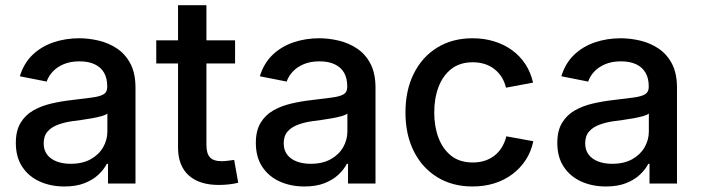

<svg xmlns="http://www.w3.org/2000/svg" viewBox="-20 -691 2638 723"><path d="M222.7 11.2Q170.9 11.2 129.4 -7.6Q87.9 -26.4 63.7 -63Q39.6 -99.6 39.6 -152.8Q39.6 -198.7 57.4 -228.3Q75.2 -257.8 105 -274.9Q134.8 -292 172.1 -300.8Q209.5 -309.6 248.5 -314Q296.9 -319.8 326.4 -323.7Q356 -327.6 369.9 -335.9Q383.8 -344.2 383.8 -363.3V-366.2Q383.8 -396 372.1 -416.7Q360.4 -437.5 336.9 -448.7Q313.5 -460 279.3 -460Q244.6 -460 219.2 -449Q193.8 -438 178 -420.7Q162.1 -403.3 155.8 -383.8L54.7 -403.8Q69.8 -453.1 102.8 -484.6Q135.7 -516.1 181.2 -531.5Q226.6 -546.9 278.3 -546.9Q314.5 -546.9 351.8 -538.1Q389.2 -529.3 420.7 -508.3Q452.1 -487.3 471.2 -451.2Q490.2 -415 490.2 -360.4V0H386.7V-74.2H382.3Q371.6 -53.2 351.1 -33.7Q330.6 -14.2 298.8 -1.5Q267.1 11.2 222.7 11.2ZM246.1 -74.2Q290.5 -74.2 321.3 -91.3Q352.1 -108.4 368.2 -136.2Q384.3 -164.1 384.3 -195.8V-263.7Q378.9 -258.3 363.3 -253.9Q347.7 -249.5 327.6 -245.8Q307.6 -242.2 288.1 -239.5Q268.6 -236.8 253.9 -234.9Q224.6 -231 199.5 -221.9Q174.3 -212.9 159.4 -196Q144.5 -179.2 144.5 -151.4Q144.5 -126 157.5 -108.9Q170.4 -91.8 193.4 -83Q216.3 -74.2 246.1 -74.2Z M865.2 -539.1V-452.1H568.4V-539.1ZM650.4 -671.4H757.3V-145Q757.3 -113.3 770.5 -98.6Q783.7 -84 815.4 -84Q824.7 -84 838.4 -85.7Q852.1 -87.4 861.8 -88.9L877 -2.9Q860.4 1.5 841.3 3.4Q822.3 5.4 803.7 5.4Q730 5.4 690.2 -31Q650.4 -67.4 650.4 -135.3Z M1126.5 11.2Q1074.7 11.2 1033.2 -7.6Q991.7 -26.4 967.5 -63Q943.4 -99.6 943.4 -152.8Q943.4 -198.7 961.2 -228.3Q979 -257.8 1008.8 -274.9Q1038.6 -292 1075.9 -300.8Q1113.3 -309.6 1152.3 -314Q1200.7 -319.8 1230.2 -323.7Q1259.8 -327.6 1273.7 -335.9Q1287.6 -344.2 1287.6 -363.3V-366.2Q1287.6 -396 1275.9 -416.7Q1264.2 -437.5 1240.7 -448.7Q1217.3 -460 1183.1 -460Q1148.4 -460 1123 -449Q1097.7 -438 1081.8 -420.7Q1065.9 -403.3 1059.6 -383.8L958.5 -403.8Q973.6 -453.1 1006.6 -484.6Q1039.6 -516.1 1085 -531.5Q1130.4 -546.9 1182.1 -546.9Q1218.3 -546.9 1255.6 -538.1Q1293 -529.3 1324.5 -508.3Q1356 -487.3 1375 -451.2Q1394 -415 1394 -360.4V0H1290.5V-74.2H1286.1Q1275.4 -53.2 1254.9 -33.7Q1234.4 -14.2 1202.6 -1.5Q1170.9 11.2 1126.5 11.2ZM1149.9 -74.2Q1194.3 -74.2 1225.1 -91.3Q1255.9 -108.4 1272 -136.2Q1288.1 -164.1 1288.1 -195.8V-263.7Q1282.7 -258.3 1267.1 -253.9Q1251.5 -249.5 1231.4 -245.8Q1211.4 -242.2 1191.9 -239.5Q1172.4 -236.8 1157.7 -234.9Q1128.4 -231 1103.3 -221.9Q1078.1 -212.9 1063.2 -196Q1048.3 -179.2 1048.3 -151.4Q1048.3 -126 1061.3 -108.9Q1074.2 -91.8 1097.2 -83Q1120.1 -74.2 1149.9 -74.2Z M1759.3 11.2Q1683.6 11.2 1626.7 -23.7Q1569.8 -58.6 1538.3 -121.3Q1506.8 -184.1 1506.8 -267.1Q1506.8 -351.1 1538.3 -414.1Q1569.8 -477.1 1626.7 -512Q1683.6 -546.9 1759.3 -546.9Q1802.7 -546.9 1840.3 -535.4Q1877.9 -523.9 1908 -502.2Q1938 -480.5 1958.3 -449.5Q1978.5 -418.5 1987.3 -379.9L1885.3 -360.8Q1880.4 -382.3 1869.4 -399.9Q1858.4 -417.5 1842.5 -430.2Q1826.7 -442.9 1805.9 -449.7Q1785.2 -456.5 1760.3 -456.5Q1711.9 -456.5 1679.7 -431.4Q1647.5 -406.2 1631.3 -363.5Q1615.2 -320.8 1615.2 -267.1Q1615.2 -214.4 1631.3 -171.9Q1647.5 -129.4 1679.4 -104.2Q1711.4 -79.1 1760.3 -79.1Q1785.6 -79.1 1806.6 -86.2Q1827.6 -93.3 1843.5 -106.2Q1859.4 -119.1 1870.4 -137.5Q1881.3 -155.8 1886.7 -177.7L1988.3 -159.2Q1980 -119.6 1959.5 -88.4Q1939 -57.1 1908.9 -34.7Q1878.9 -12.2 1841.1 -0.5Q1803.2 11.2 1759.3 11.2Z M2261.7 11.2Q2210 11.2 2168.5 -7.6Q2127 -26.4 2102.8 -63Q2078.6 -99.6 2078.6 -152.8Q2078.6 -198.7 2096.4 -228.3Q2114.3 -257.8 2144 -274.9Q2173.8 -292 2211.2 -300.8Q2248.5 -309.6 2287.6 -314Q2335.9 -319.8 2365.5 -323.7Q2395 -327.6 2408.9 -335.9Q2422.9 -344.2 2422.9 -363.3V-366.2Q2422.9 -396 2411.1 -416.7Q2399.4 -437.5 2376 -448.7Q2352.5 -460 2318.4 -460Q2283.7 -460 2258.3 -449Q2232.9 -438 2217 -420.7Q2201.2 -403.3 2194.8 -383.8L2093.8 -403.8Q2108.9 -453.1 2141.8 -484.6Q2174.8 -516.1 2220.2 -531.5Q2265.6 -546.9 2317.4 -546.9Q2353.5 -546.9 2390.9 -538.1Q2428.2 -529.3 2459.7 -508.3Q2491.2 -487.3 2510.3 -451.2Q2529.3 -415 2529.3 -360.4V0H2425.8V-74.2H2421.4Q2410.6 -53.2 2390.1 -33.7Q2369.6 -14.2 2337.9 -1.5Q2306.2 11.2 2261.7 11.2ZM2285.2 -74.2Q2329.6 -74.2 2360.4 -91.3Q2391.1 -108.4 2407.2 -136.2Q2423.3 -164.1 2423.3 -195.8V-263.7Q2418 -258.3 2402.3 -253.9Q2386.7 -249.5 2366.7 -245.8Q2346.7 -242.2 2327.1 -239.5Q2307.6 -236.8 2293 -234.9Q2263.7 -231 2238.5 -221.9Q2213.4 -212.9 2198.5 -196Q2183.6 -179.2 2183.6 -151.4Q2183.6 -126 2196.5 -108.9Q2209.5 -91.8 2232.4 -83Q2255.4 -74.2 2285.2 -74.2Z"/></svg>

Font: Inter 18pt Medium
Style: Regular
Weight: 500
Designer: Rasmus Andersson
Foundry: rsms
Version: Version 4.001;git-66647c0bb